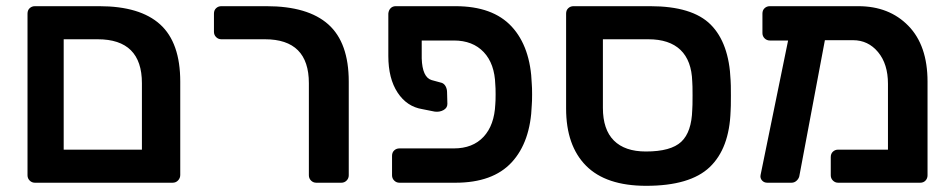

<svg xmlns="http://www.w3.org/2000/svg" viewBox="-20 -591 3078 621"><path d="M69 -24V-547Q69 -558 76 -564.5Q83 -571 93 -571H301Q433 -571 498 -512Q563 -453 563 -327V-25Q563 -15 556 -7.5Q549 0 538 0H93Q83 0 76 -7Q69 -14 69 -24ZM439 -107V-322Q439 -464 296 -464H186V-107Z M979 -24V-322Q979 -464 837 -464H696Q686 -464 679 -471Q672 -478 672 -488V-547Q672 -558 679 -564.5Q686 -571 696 -571H842Q976 -571 1042 -512Q1108 -453 1108 -327V-24Q1108 -14 1101 -7Q1094 0 1084 0H1003Q993 0 986 -7Q979 -14 979 -24Z M1344 -402Q1346 -341 1376 -332L1409 -323Q1417 -320 1421.5 -311.5Q1426 -303 1426 -292L1427 -255Q1427 -242 1414.5 -235Q1402 -228 1386 -230L1346 -238Q1296 -246 1266 -291.5Q1236 -337 1236 -410V-547Q1237 -558 1243.5 -564.5Q1250 -571 1260 -571H1453Q1574 -571 1635 -505Q1696 -439 1700 -319Q1701 -309 1701 -286Q1701 -262 1700 -252Q1696 -132 1635 -66Q1574 0 1453 0H1272Q1262 0 1255 -7Q1248 -14 1248 -24V-87Q1248 -98 1255 -104.5Q1262 -111 1272 -111H1448Q1509 -111 1544 -148.5Q1579 -186 1582 -254Q1583 -264 1583 -286Q1583 -307 1582 -317Q1580 -385 1544.5 -422.5Q1509 -460 1448 -460H1344Z M1811 -240V-547Q1811 -558 1818 -564.5Q1825 -571 1835 -571H2083Q2219 -571 2278.5 -511.5Q2338 -452 2343 -332Q2344 -322 2344 -282Q2344 -241 2343 -231Q2339 -111 2275.5 -50.5Q2212 10 2070 10Q1940 10 1875.5 -55Q1811 -120 1811 -240ZM2219 -236Q2220 -246 2220 -282Q2220 -317 2219 -327Q2217 -395 2181 -429.5Q2145 -464 2077 -464H1930V-242Q1930 -172 1965.5 -136.5Q2001 -101 2069 -101Q2150 -101 2183.5 -132.5Q2217 -164 2219 -236Z M2980 -327V-24Q2980 -14 2973.5 -7Q2967 0 2956 0H2691Q2681 0 2674 -7Q2667 -14 2667 -24V-83Q2667 -94 2674 -100.5Q2681 -107 2691 -107H2852V-320Q2852 -384 2820 -422.5Q2788 -461 2739 -461H2648L2566 -25Q2565 -15 2557.5 -7.5Q2550 0 2540 0H2462Q2451 0 2444.5 -7.5Q2438 -15 2440 -25L2529 -460H2470Q2460 -460 2453 -467Q2446 -474 2446 -484V-547Q2446 -558 2453 -564.5Q2460 -571 2470 -571H2756Q2856 -571 2918 -507.5Q2980 -444 2980 -327Z"/></svg>

Font: Hezaedrus Medium
Style: Regular
Weight: 500
Designer: Hubert & Fischer
Foundry: Hubert & Fischer
Version: Version 1.10;September 3, 2019;FontCreator 11.5.0.2425 64-bi